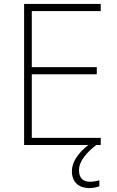

<svg xmlns="http://www.w3.org/2000/svg" viewBox="-20 -734 591 972"><path d="M380 128C380 79 421 37 467 0H490V-36H141V-358H470V-394H141V-678H490V-714H102V0H427C373 43 344 87 344 133C344 189 380 218 431 218C453 218 470 214 483 209V179C472 182 455 186 435 186C398 186 380 165 380 128Z"/></svg>

Font: Noto Sans Malayalam ExtraLight
Style: Regular
Weight: 200
Designer: Jelle Bosma - Monotype Design Team
Foundry: Monotype Imaging Inc.
Version: Version 2.104